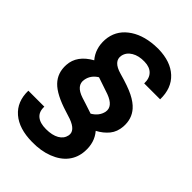

<svg xmlns="http://www.w3.org/2000/svg" viewBox="-281 -833 1165 1165"><g transform="rotate(45 301.0 -250.5)"><path d="M549.8 -238.8Q546.4 -189 519.3 -155.8Q492.2 -122.6 449.7 -100.1Q496.1 -45.9 490.7 34.2Q486.8 91.3 453.9 133.3Q420.9 175.3 360.4 198.7Q299.8 222.2 223.6 220.7Q111.3 219.7 48.8 166Q-13.7 112.3 -11.7 16.6H125.5Q123.5 61 150.4 83.5Q177.2 106 228.5 106Q281.7 106 314 87.4Q346.2 68.8 353 35.6Q362.8 -12.2 286.6 -40L239.3 -55.2Q127.9 -89.4 82 -137Q36.1 -184.6 40.5 -256.8Q45.4 -343.3 140.6 -396.5Q93.8 -451.7 98.6 -530.8Q104.5 -611.8 168.5 -662.1Q232.4 -712.4 335 -719.7L367.7 -720.7Q474.1 -718.8 533.4 -663.8Q592.8 -608.9 590.8 -511.7H454.1Q455.6 -556.2 431.6 -580.8Q407.7 -605.5 362.8 -606.4Q312.5 -607.9 278.6 -587.6Q244.6 -567.4 237.3 -532.2Q226.6 -475.1 312 -451.4Q397.5 -427.7 442.6 -405Q487.8 -382.3 512.7 -354Q554.2 -307.1 549.8 -238.8ZM233.9 -344.2Q189.9 -317.4 181.6 -271Q169.9 -211.9 252 -185.1L290.5 -172.9L354 -151.9Q400.4 -179.2 410.2 -224.6Q420.4 -278.3 341.8 -307.6Z"/></g></svg>

Font: RobotoDraft
Style: Bold Italic
Weight: 700
Italic angle: -12°
Version: Version 2.001150; 2014